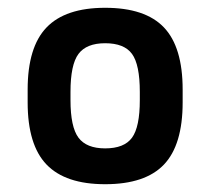

<svg xmlns="http://www.w3.org/2000/svg" viewBox="-20 -758 540 493"><path d="M250 -285Q148 -285 99.5 -335.5Q51 -386 51 -495V-528Q51 -637 99.5 -687.5Q148 -738 250 -738Q353 -738 401 -687.5Q449 -637 449 -528V-495Q449 -386 401 -335.5Q353 -285 250 -285ZM250 -377Q299 -377 319 -404.5Q339 -432 339 -501V-522Q339 -592 319 -619.5Q299 -647 250 -647Q202 -647 181.5 -619.5Q161 -592 161 -522V-501Q161 -432 181.5 -404.5Q202 -377 250 -377Z"/></svg>

Font: M PLUS 1 Code Medium
Style: Regular
Weight: 500
Designer: Coji Morishita
Foundry: UNDERFOREST DESIGN
Version: Version 1.002